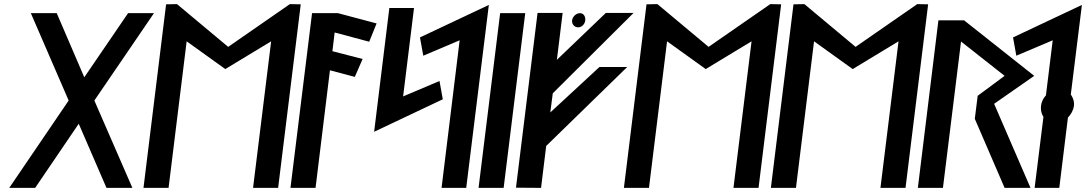

<svg xmlns="http://www.w3.org/2000/svg" viewBox="-20 -924 5283 934"><path d="M439 -435 729 -860H603L390 -548L256 -860H130L314 -435L25 -10H151L363 -322L498 -10H624Z M1211 -10H1333L1443 -903L1390 -904L1090 -696L841 -904L788 -903L678 -10H800L888 -723L1076 -588L1299 -723Z M1393 -10H1515L1585 -582L1706 -550L1744 -637L1597 -675L1608 -766L1776 -721L1812 -810L1624 -860H1498Z M1800 -283 2134 -441 2118 -530 1941 -455 1994 -885H1874Z M2358 -900 2023 -742 2039 -653 2216 -728 2128 -10H2248Z M2430 -10 2535 -860H2413L2308 -10Z M2612 -10 2637 -214 3031 -598H2896L2657 -377L2669 -470L3062 -861H2927L2689 -633L2717 -861H2595L2490 -11ZM2792 -791C2810 -791 2825 -806 2827 -825C2829 -844 2819 -860 2801 -860C2783 -860 2765 -843 2763 -825C2761 -807 2774 -791 2792 -791Z M3548 -10H3670L3780 -903L3727 -904L3427 -696L3178 -904L3125 -903L3015 -10H3137L3225 -723L3413 -588L3636 -723Z M4263 -10H4385L4495 -903L4442 -904L4142 -696L3893 -904L3840 -903L3730 -10H3852L3940 -723L4128 -588L4351 -723Z M4816 -419 5011 -555 4670 -825H4545L4445 -10H4567L4655 -722L4867 -555L4736 -458L4722 -346L4867 -10H4993Z M5175 -352 5176 -353C5190 -368 5201 -387 5204 -408C5207 -429 5200 -448 5190 -463L5189 -464L5243 -900L4908 -742L4924 -653L5101 -728L5068 -460L5067 -459C5054 -445 5046 -427 5044 -408C5042 -389 5046 -371 5055 -357L5056 -356L5013 -10H5133Z"/></svg>

Font: Ny Stormning
Style: FinKur
Weight: 300
Designer: Robert Jablonski, Mew Too
Foundry: Cannot Into Space Fonts
Version: Version 0.90